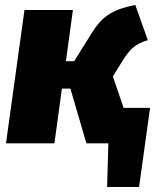

<svg xmlns="http://www.w3.org/2000/svg" viewBox="-20 -574 634 769"><path d="M475 -142 432 -268 470 -329C497 -372 517 -397 572 -413L522 -554C423 -535 387 -504 347 -441L277 -329H244L272 -534H78L4 0H198L228 -219H262L326 0H414L409 175H537L581 -142Z"/></svg>

Font: Fira Sans Heavy
Style: Italic
Weight: 900
Italic angle: -8°
Designer: bBox Type GmbH & Carrois Corporate GbR & Edenspiekermann AG
Foundry: bBox Type GmbH & Carrois Corporate GbR & Edenspiekermann AG
Version: Version 4.301;PS 004.301;hotconv 1.0.88;makeotf.lib2.5.64775